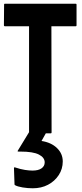

<svg xmlns="http://www.w3.org/2000/svg" viewBox="-20 -716 440 1031"><path d="M140 0Q136 0 136 -5V-575H6Q1 -575 1 -580L2 -692Q2 -696 6 -696H386Q391 -696 391 -692V-580Q391 -575 387 -575H256L257 -5Q257 0 253 0ZM79 98Q73 98 75 94L142 -16Q144 -20 148 -20H231Q236 -20 235 -16L203 41Q255 49 286 79Q317 109 317 151Q317 191 295.5 224Q274 257 238 276Q202 295 156 295Q129 295 101.5 290.5Q74 286 60 278Q58 276 58 275L55 187Q55 181 61 183Q91 193 114.5 196.5Q138 200 154 200Q186 200 203 188Q220 176 220 156Q220 130 189 114Q158 98 90 98Z"/></svg>

Font: Staatliches
Style: Regular
Weight: 400
Designer: Brian LaRossa & Erica Carras
Foundry: Type Brut Foundry
Version: Version 1.000; ttfautohint (v1.8.2) -l 8 -r 50 -G 200 -x 14 